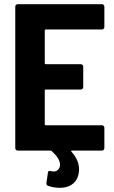

<svg xmlns="http://www.w3.org/2000/svg" viewBox="-20 -720 546 918"><path d="M479 -591V-688C479 -695 474 -700 467 -700H65C58 -700 53 -695 53 -688V-12C53 -5 58 0 65 0H220C222 0 225 1 227 2C252 25 267 47 267 67C267 89 252 100 236 100C232 100 227 99 223 98C215 96 210 97 209 106L202 154C201 162 204 167 211 169C225 174 245 178 266 178C303 178 343 164 355 115C357 107 358 98 358 90C358 61 347 33 322 6C319 3 320 0 324 0H467C474 0 479 -5 479 -12V-109C479 -116 474 -121 467 -121H199C196 -121 194 -123 194 -126V-287C194 -290 196 -292 199 -292H366C373 -292 378 -297 378 -304V-401C378 -408 373 -413 366 -413H199C196 -413 194 -415 194 -418V-574C194 -577 196 -579 199 -579H467C474 -579 479 -584 479 -591Z"/></svg>

Font: Barlow Semi Condensed
Style: Bold
Weight: 700
Width: 4
Designer: Jeremy Tribby
Foundry: Tribby Type
Version: Version 1.422;hotconv 1.0.109;makeotfexe 2.5.65596